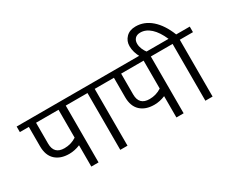

<svg xmlns="http://www.w3.org/2000/svg" viewBox="-145 -1307 2055 1724"><g transform="rotate(-30 882.5 -445.5)"><path d="M385.7 0V-220.9Q329.1 -197.2 272.5 -197.2Q182.5 -197.2 130.2 -245.7Q77.9 -294.2 77.9 -388.3V-589H-15.2V-646.6H597.1V-589H460.6V0ZM260.9 -262.9Q329.1 -262.9 385.7 -299.8V-589H152.7V-373.1Q152.7 -262.9 260.9 -262.9Z M686 0V-589H566.7V-646.6H897.4V-589H760.9V0Z M1267.9 0V-220.9Q1211.3 -197.2 1154.7 -197.2Q1064.7 -197.2 1012.4 -245.7Q960.1 -294.2 960.1 -388.3V-589H867V-646.6H1479.3V-589H1342.8V0ZM1143.1 -262.9Q1211.3 -262.9 1267.9 -299.8V-589H1034.9V-373.1Q1034.9 -262.9 1143.1 -262.9Z M1568.3 0V-589H1448.9V-646.6H1559.7Q1522.2 -733.1 1473 -777.8Q1423.7 -822.5 1367.5 -822.5Q1331.6 -822.5 1312.4 -802.6Q1293.2 -782.6 1293.2 -749.2Q1293.2 -695.1 1339.2 -636H1260.4Q1223 -700.7 1223 -764.4Q1223 -817.5 1259.1 -854.4Q1295.2 -891.3 1357.9 -891.3Q1447.4 -891.3 1520 -827.9Q1592.5 -764.4 1639 -646.6H1779.6V-589H1643.1V0Z"/></g></svg>

Font: KhulaRegular
Style: Regular
Weight: 400
Designer: Erin McLaughlin, Steve Matteson
Version: Version 1.001;PS 1.0;hotconv 1.0.72;makeotf.lib2.5.5900; ttf